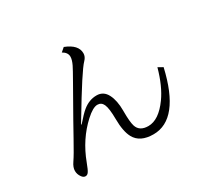

<svg xmlns="http://www.w3.org/2000/svg" viewBox="-159 -1008 1319 1244"><g transform="rotate(-30 500.0 -386.0)"><path d="M940.9 -347.2Q861.8 -2.9 667.5 -2.9Q566.9 -2.9 530.8 -69.8Q504.4 -118.7 503.9 -210.9Q503.4 -292 489.3 -322.8Q476.1 -351.1 446.8 -351.1Q413.1 -351.1 359.4 -301.8Q254.4 -205.6 200.7 -62Q183.1 -14.6 172.9 -1Q163.6 12.2 149.9 12.2Q134.3 12.2 122.6 -4.9Q106.9 -26.4 106.9 -52.2Q106.9 -78.6 127.9 -108.9Q153.8 -146.5 203.1 -236.3Q233.4 -292.5 380.4 -550.8Q425.8 -630.4 435.5 -650.9Q452.1 -685.1 452.1 -708.5Q452.1 -739.7 417 -759.3L445.8 -784.2Q536.1 -749 536.1 -685.5Q536.1 -659.2 514.2 -637.2Q472.7 -595.7 306.2 -316.9L292 -293L294.9 -291Q342.8 -346.2 368.2 -366.7Q416.5 -406.2 472.2 -406.2Q523.9 -406.2 548.8 -357.4Q573.2 -310.1 573.2 -233.9V-225.1Q573.2 -150.4 583 -118.2Q599.1 -65.9 665.5 -65.9Q743.7 -65.9 817.4 -168.5Q871.6 -243.7 905.8 -367.2Z"/></g></svg>

Font: BIZ UDMincho
Style: Regular
Weight: 400
Monospace: yes
Designer: TypeBank Co., Ltd.
Foundry: Morisawa Inc.
Version: Version 1.06